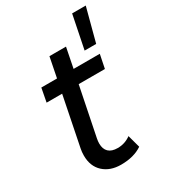

<svg xmlns="http://www.w3.org/2000/svg" viewBox="-191 -867 849 964"><g transform="rotate(-30 233.0 -384.5)"><path d="M181 -169Q178 -154 178 -141Q178 -109 195.5 -92Q213 -75 248 -75Q290 -75 324 -100L344 -27Q296 6 221 6Q158 6 119.5 -29.5Q81 -65 81 -127Q81 -148 85 -167L142 -451H52L67 -530H158L181 -646H277L254 -530H406L390 -451H238ZM387 -775H466L415 -582H348Z"/></g></svg>

Font: Idrija
Style: Italic
Weight: 500
Italic angle: -11.3°
Designer: Julieta Ulanovsky
Foundry: Julieta Ulanovsky
Version: Version 7.200